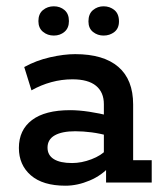

<svg xmlns="http://www.w3.org/2000/svg" viewBox="-20 -580 518 610"><path d="M188 10Q116 10 78 -23Q40 -56 40 -110Q40 -167 81.5 -198.5Q123 -230 203 -230Q230 -230 263.5 -225Q297 -220 326 -212L310 -201V-249Q310 -287 285 -307.5Q260 -328 210 -328Q176 -328 143 -319Q110 -310 80 -293L57 -367Q95 -388 139 -398Q183 -408 219 -408Q309 -408 356 -367.5Q403 -327 403 -248V-71H462V0H317V-64L330 -53Q304 -23 265 -6.5Q226 10 188 10ZM209 -62Q239 -62 270.5 -74Q302 -86 319 -105L310 -77V-174L326 -148Q298 -156 271 -159.5Q244 -163 219 -163Q177 -163 154 -150Q131 -137 131 -111Q131 -87 151 -74.5Q171 -62 209 -62ZM151 -467Q131 -467 116.5 -479Q102 -491 102 -513Q102 -536 116.5 -548Q131 -560 151 -560Q171 -560 185 -548Q199 -536 199 -513Q199 -491 185 -479Q171 -467 151 -467ZM309 -467Q290 -467 275.5 -478.5Q261 -490 261 -512Q261 -536 275.5 -548Q290 -560 309 -560Q329 -560 343.5 -548Q358 -536 358 -512Q358 -490 343.5 -478.5Q329 -467 309 -467Z"/></svg>

Font: Rokkitt Medium
Style: Regular
Weight: 500
Version: Version 3.103